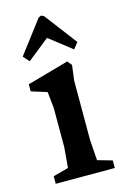

<svg xmlns="http://www.w3.org/2000/svg" viewBox="-103 -692 483 742"><g transform="rotate(-15 138.5 -321.5)"><path d="M261.7 -30.3V0H25.4V-30.3L86.9 -46.9L93.8 -128.9V-285.2L86.9 -350.6L24.4 -370.1V-398.4L190.4 -445.3L205.1 -427.7L197.3 -366.2V-128.9L203.1 -46.9ZM29.3 -507.8 127.9 -637.7 138.7 -642.6 149.4 -637.7 248 -507.8 228.5 -483.4 139.6 -552.7H137.7L50.8 -483.4Z"/></g></svg>

Font: Comprehension Dark
Style: Regular
Weight: 700
Designer: Alfredo Marco Pradil
Foundry: Alfredo Marco Pradil
Version: 1.0